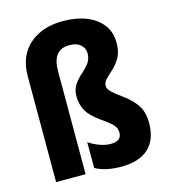

<svg xmlns="http://www.w3.org/2000/svg" viewBox="-114 -855 839 955"><g transform="rotate(-15 305.0 -377.5)"><path d="M529 -592Q529 -546 512.5 -517Q496 -488 474.5 -468.5Q453 -449 437 -433Q421 -417 421 -399Q421 -383 437 -367Q453 -351 488 -326Q534 -293 558 -257Q582 -221 582 -165Q582 -79 533.5 -34.5Q485 10 394 10Q356 10 322.5 3.5Q289 -3 260 -19V-152Q284 -135 314.5 -124Q345 -113 371 -113Q427 -113 427 -156Q427 -178 413.5 -194.5Q400 -211 355 -242Q301 -280 284 -314Q267 -348 267 -384Q267 -421 283.5 -445Q300 -469 321.5 -487.5Q343 -506 359.5 -527Q376 -548 376 -579Q376 -605 356 -623Q336 -641 298 -641Q211 -641 211 -530V0H59V-545Q59 -649 124.5 -707Q190 -765 298 -765Q366 -765 418 -744.5Q470 -724 499.5 -685.5Q529 -647 529 -592Z"/></g></svg>

Font: Noto Sans Thai Cond ExtBd
Style: Regular
Weight: 800
Width: 3
Designer: Monotype Design Team
Foundry: Monotype Imaging Inc.
Version: Version 2.002; ttfautohint (v1.8.4.7-5d5b)